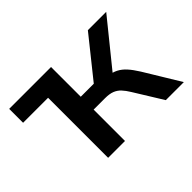

<svg xmlns="http://www.w3.org/2000/svg" viewBox="-100 -709 918 918"><g transform="rotate(-45 359.0 -250.0)"><path d="M191 0V-406H22V-500H305V-299H393L554 -500H678L478 -253L464 -278Q494 -275 515.5 -264Q537 -253 555 -233Q573 -213 593 -181L703 0H581L492 -144Q478 -167 464 -182Q450 -197 431 -204.5Q412 -212 382 -212H305V0Z"/></g></svg>

Font: Nunito Sans 6pt SemiBold
Style: Regular
Weight: 600
Version: Version 3.101;gftools[0.9.27]